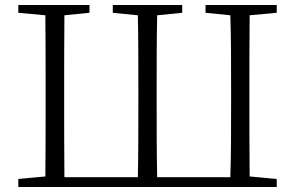

<svg xmlns="http://www.w3.org/2000/svg" viewBox="-20 -746 1177 766"><path d="M1084 -695V-726H800V-695L899 -685C902 -588 902 -491 902 -391V-335C902 -235 902 -136 899 -39H607C605 -138 605 -238 605 -348V-387C605 -490 605 -589 607 -685L707 -695V-726H430V-695L530 -685C532 -588 532 -489 532 -386V-348C532 -237 532 -136 530 -39H237C236 -136 236 -235 236 -335V-391C236 -491 236 -588 237 -685L337 -695V-726H53V-695L161 -685C162 -589 162 -491 162 -391V-335C162 -238 162 -140 161 -42L53 -32V0H1084V-32L976 -42C975 -140 975 -238 975 -335V-391C975 -491 975 -589 976 -685Z"/></svg>

Font: Noto Serif CJK JP Light
Style: Regular
Weight: 300
Designer: Ryoko NISHIZUKA 西塚涼子 (kana & ideographs); Frank Grießhammer (Latin, Greek & Cyrillic); Wenlong ZHANG 张文龙 (bopomofo); San
Foundry: Adobe Systems Incorporated
Version: Version 1.001;PS 1.001;hotconv 16.6.54;makeotf.lib2.5.65590